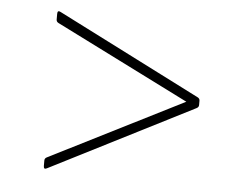

<svg xmlns="http://www.w3.org/2000/svg" viewBox="-40 -592 679 531"><g transform="rotate(5 300.0 -326.5)"><path d="M108 -109Q99 -104 99 -115V-130Q99 -136 105 -139L476 -326L105 -512Q99 -515 99 -521V-537Q99 -548 108 -543L506 -341Q512 -338 512 -332V-320Q512 -314 506 -311Z"/></g></svg>

Font: LINE Seed Sans App Thin
Style: Regular
Weight: 250
Designer: LINE VX Design & Dalton Maag Ltd & Sandoll Inc
Foundry: Dalton Maag Ltd
Version: Version 1.003